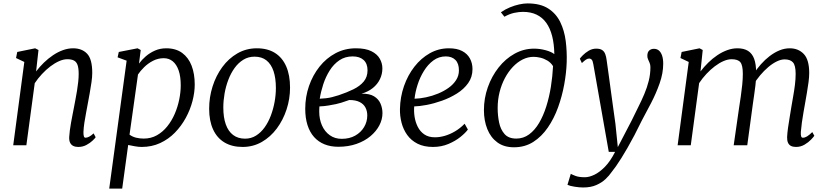

<svg xmlns="http://www.w3.org/2000/svg" viewBox="-20 -851 4852 1125"><path d="M191.5 -432.5Q212 -459.5 237.2 -484Q262.5 -508.5 290.8 -527.5Q319 -546.5 348.8 -557.2Q378.5 -568 408.5 -568Q460 -568 490.2 -536.5Q520.5 -505 520.5 -424Q520.5 -400 516 -369Q511.5 -338 505.8 -306Q500 -274 495 -247Q490.5 -222 484.8 -192.2Q479 -162.5 474.5 -132.8Q470 -103 469 -78.5Q468.5 -62 471.2 -53Q474 -44 480.5 -44Q490.5 -44 502.2 -50Q514 -56 528.5 -69.5L540.5 -47Q537.5 -41.5 523 -27.5Q508.5 -13.5 486.8 -1.8Q465 10 438.5 10Q421.5 10 409.2 4Q397 -2 390.8 -14.8Q384.5 -27.5 385.5 -48.5Q386.5 -65.5 389.2 -87Q392 -108.5 396.2 -132Q400.5 -155.5 405 -178.8Q409.5 -202 413.5 -222.5Q417.5 -244 422.2 -268.5Q427 -293 431.2 -319Q435.5 -345 438.2 -370.2Q441 -395.5 441 -418Q441 -451.5 434.5 -470Q428 -488.5 413.5 -496.2Q399 -504 374 -504Q352 -504 326.5 -492.8Q301 -481.5 275.2 -462Q249.5 -442.5 225.8 -417Q202 -391.5 183.5 -363.5L134.5 0H57.5L122.5 -488L74 -511L81 -546.5L186 -568L205.5 -558Z M620 254 722 -495.5 669 -515 676 -546.5 786 -568 804.5 -558 794.5 -478.5Q810.5 -500.5 834.2 -521Q858 -541.5 888.2 -554.8Q918.5 -568 954 -568Q1010.5 -568 1047.5 -540.8Q1084.5 -513.5 1102.8 -465.8Q1121 -418 1121 -356Q1121 -309.5 1107.8 -258.8Q1094.5 -208 1068.5 -160.2Q1042.5 -112.5 1005 -74Q967.5 -35.5 918.5 -12.8Q869.5 10 810 10Q791.5 10 770.8 6.2Q750 2.5 731 -1.5L696 254ZM739 -62Q756 -49.5 777.5 -44.2Q799 -39 822 -39Q865 -39 899.5 -58.5Q934 -78 960.2 -110.8Q986.5 -143.5 1004 -184.2Q1021.5 -225 1030.2 -268.2Q1039 -311.5 1039 -351.5Q1039 -403 1026.8 -438.2Q1014.5 -473.5 992.2 -491.8Q970 -510 939.5 -510Q906 -510 876.5 -494.8Q847 -479.5 824.5 -457.2Q802 -435 788.5 -414.5Z M1485 -568Q1548 -568 1591.2 -540.8Q1634.5 -513.5 1657 -462Q1679.5 -410.5 1679.5 -337.5Q1679.5 -272 1659.2 -210Q1639 -148 1602 -98.2Q1565 -48.5 1514 -19.2Q1463 10 1401.5 10Q1339.5 10 1295.5 -16.2Q1251.5 -42.5 1228.5 -92.8Q1205.5 -143 1205.5 -214Q1205.5 -281 1225.5 -344.2Q1245.5 -407.5 1282.5 -458Q1319.5 -508.5 1371 -538.2Q1422.5 -568 1485 -568ZM1471.5 -519Q1435 -519 1405.8 -501Q1376.5 -483 1354.5 -452.5Q1332.5 -422 1317.8 -383.2Q1303 -344.5 1295.8 -302.8Q1288.5 -261 1288.5 -221Q1288.5 -163 1303 -122.2Q1317.5 -81.5 1346 -60Q1374.5 -38.5 1416 -38.5Q1451.5 -38.5 1480.2 -56.5Q1509 -74.5 1530.8 -105Q1552.5 -135.5 1567 -174Q1581.5 -212.5 1589 -254Q1596.5 -295.5 1596.5 -335Q1596.5 -393 1582.8 -434Q1569 -475 1541.5 -497Q1514 -519 1471.5 -519Z M1962.5 9Q1917 9 1881.2 -5.5Q1845.5 -20 1820.2 -48.2Q1795 -76.5 1781.8 -118Q1768.5 -159.5 1768.5 -213.5Q1768.5 -283.5 1790.5 -347Q1812.5 -410.5 1852.2 -460.5Q1892 -510.5 1946.2 -539.2Q2000.5 -568 2065.5 -568Q2122 -568 2156 -551Q2190 -534 2205.2 -507.2Q2220.5 -480.5 2220.5 -450Q2220.5 -417 2206.2 -387.2Q2192 -357.5 2164.8 -335.5Q2137.5 -313.5 2098.5 -302Q2145.5 -303 2172 -286.5Q2198.5 -270 2209.8 -243.5Q2221 -217 2221 -188Q2221 -151.5 2202.8 -116.5Q2184.5 -81.5 2150.5 -53Q2116.5 -24.5 2068.8 -7.8Q2021 9 1962.5 9ZM1982 -37.5Q2027.5 -37.5 2061 -56.2Q2094.5 -75 2113.2 -106.2Q2132 -137.5 2132 -174.5Q2132 -200.5 2121.2 -221Q2110.5 -241.5 2087.2 -253.2Q2064 -265 2026.5 -265Q2019.5 -263 2007.2 -258.5Q1995 -254 1979.8 -249.2Q1964.5 -244.5 1948.5 -241Q1929 -237 1904.5 -232.8Q1880 -228.5 1851.5 -227.5Q1851 -219.5 1850.8 -211.8Q1850.5 -204 1850.5 -197Q1850.5 -152.5 1866.5 -116.2Q1882.5 -80 1912.2 -58.8Q1942 -37.5 1982 -37.5ZM1853.5 -272.5Q1874 -273.5 1891 -275.5Q1908 -277.5 1925.5 -281.8Q1943 -286 1964.5 -293Q2012.5 -309 2050.8 -327.8Q2089 -346.5 2111.2 -373.2Q2133.5 -400 2133.5 -439Q2133.5 -478.5 2110.5 -499.5Q2087.5 -520.5 2046.5 -520.5Q2002 -520.5 1968.5 -497.8Q1935 -475 1911.8 -438Q1888.5 -401 1874.2 -357.5Q1860 -314 1853.5 -272.5Z M2721.5 -92Q2707.5 -72.5 2677.8 -48.5Q2648 -24.5 2606.8 -7.2Q2565.5 10 2517 10Q2464 10 2426.5 -9Q2389 -28 2366 -60.2Q2343 -92.5 2332.8 -132.2Q2322.5 -172 2323.5 -213Q2325 -283 2347.2 -346.8Q2369.5 -410.5 2408.2 -460.2Q2447 -510 2498.5 -539Q2550 -568 2610.5 -568Q2657.5 -568 2688 -552Q2718.5 -536 2733.5 -508.2Q2748.5 -480.5 2748.5 -446Q2748.5 -399.5 2723.2 -364Q2698 -328.5 2657.2 -303Q2616.5 -277.5 2570 -261Q2523.5 -244.5 2480 -236.2Q2436.5 -228 2407 -227.5Q2404.5 -198.5 2409.2 -167Q2414 -135.5 2427.8 -108Q2441.5 -80.5 2466.2 -63.5Q2491 -46.5 2528.5 -46.5Q2556 -46.5 2585.8 -55Q2615.5 -63.5 2645.5 -81Q2675.5 -98.5 2702.5 -126ZM2592 -520.5Q2551.5 -520.5 2519.2 -496.8Q2487 -473 2463.8 -435.2Q2440.5 -397.5 2426.8 -354.5Q2413 -311.5 2409 -272.5Q2441 -273.5 2476.8 -281Q2512.5 -288.5 2546.5 -302.5Q2580.5 -316.5 2608.2 -336.2Q2636 -356 2652.5 -381.8Q2669 -407.5 2669 -438.5Q2669 -479.5 2648.2 -500Q2627.5 -520.5 2592 -520.5Z M2991.5 12Q2933 12 2894 -16.8Q2855 -45.5 2835.2 -95Q2815.5 -144.5 2815.5 -206Q2815.5 -275 2838.2 -339.5Q2861 -404 2901.2 -455.2Q2941.5 -506.5 2995 -536.2Q3048.5 -566 3109.5 -566Q3142.5 -566 3176.2 -557Q3210 -548 3228 -534Q3227 -593.5 3215.2 -639.5Q3203.5 -685.5 3180.8 -717.2Q3158 -749 3124 -765.2Q3090 -781.5 3044 -781.5Q3021.5 -781.5 2993.8 -775.8Q2966 -770 2935.5 -753L2915 -779Q2940 -796.5 2968 -808Q2996 -819.5 3022.5 -825.2Q3049 -831 3071 -831Q3146 -831 3192.2 -801.2Q3238.5 -771.5 3262.8 -721.5Q3287 -671.5 3294.8 -610.5Q3302.5 -549.5 3300.5 -486.5Q3298.5 -424.5 3286 -356Q3273.5 -287.5 3250 -222.2Q3226.5 -157 3190.2 -104Q3154 -51 3104.8 -19.5Q3055.5 12 2991.5 12ZM3005 -39Q3047 -39 3080.2 -63.5Q3113.5 -88 3138.5 -130.2Q3163.5 -172.5 3180.8 -227Q3198 -281.5 3207.8 -342.2Q3217.5 -403 3220.5 -463.5Q3207.5 -484 3187.5 -496Q3167.5 -508 3146 -513Q3124.5 -518 3106.5 -518Q3073.5 -518 3042.5 -502.5Q3011.5 -487 2985 -459Q2958.5 -431 2938.5 -393.5Q2918.5 -356 2907.2 -311.2Q2896 -266.5 2896 -218Q2896 -174 2904.5 -133Q2913 -92 2936.5 -65.5Q2960 -39 3005 -39Z M3456.5 -474.5Q3453 -495 3447 -501.5Q3441 -508 3432.5 -508Q3423 -508 3413.2 -501.5Q3403.5 -495 3389.5 -481.5L3377.5 -507Q3381 -513 3395 -527.2Q3409 -541.5 3429.5 -553.8Q3450 -566 3473.5 -566Q3496 -566 3508.2 -557.8Q3520.5 -549.5 3526.2 -534.5Q3532 -519.5 3534.5 -499Q3541 -452.5 3547.5 -405.8Q3554 -359 3560.2 -312.2Q3566.5 -265.5 3573 -218.8Q3579.5 -172 3586 -125.5L3600 11L3681 -144.5Q3700.5 -185.5 3720 -224Q3739.5 -262.5 3755.5 -300.5Q3771.5 -338.5 3781.2 -377.2Q3791 -416 3791 -457Q3791 -471.5 3786.5 -482.2Q3782 -493 3777.5 -502.8Q3773 -512.5 3773 -523.5Q3773 -545.5 3784.2 -555.2Q3795.5 -565 3811.5 -565Q3829 -565 3841 -554.8Q3853 -544.5 3859.5 -525Q3866 -505.5 3866 -477.5Q3866 -422 3845 -362.5Q3824 -303 3794.8 -247Q3765.5 -191 3741 -145.5Q3718.5 -99 3697.5 -59Q3676.5 -19 3657.2 14.5Q3638 48 3621 75Q3604 102 3589.5 122.8Q3575 143.5 3563 158Q3550 177.5 3528.2 198.2Q3506.5 219 3474.2 233.2Q3442 247.5 3397 247.5Q3375.5 247.5 3347.8 243.2Q3320 239 3305 232L3324.5 167.5Q3332 172 3352.2 179.8Q3372.5 187.5 3407 187.5Q3432 187.5 3462.5 173Q3493 158.5 3524.8 126Q3556.5 93.5 3584 39H3547Z M4097.5 -558 4084.5 -432.5Q4105 -459.5 4130 -484Q4155 -508.5 4183.2 -527.5Q4211.5 -546.5 4241.2 -557.2Q4271 -568 4301 -568Q4338.5 -568 4362.8 -553Q4387 -538 4398.8 -506.5Q4410.5 -475 4410.5 -424.5Q4410.5 -421 4410.2 -417.2Q4410 -413.5 4410 -410Q4410 -406.5 4409.5 -402.5L4396 -418Q4414.5 -447.5 4438.5 -474.5Q4462.5 -501.5 4490 -522.5Q4517.5 -543.5 4547.2 -555.8Q4577 -568 4607.5 -568Q4658 -568 4689.8 -534.5Q4721.5 -501 4721.5 -423Q4721.5 -400 4717.5 -369.8Q4713.5 -339.5 4708 -307.5Q4702.5 -275.5 4697.5 -247Q4693 -221.5 4687.8 -192Q4682.5 -162.5 4678.5 -133Q4674.5 -103.5 4672.5 -78.5Q4671.5 -62 4674 -53Q4676.5 -44 4684 -44Q4696 -44 4708.8 -51.8Q4721.5 -59.5 4739.5 -77L4751.5 -55.5Q4747 -48.5 4732 -32.8Q4717 -17 4694.2 -3.5Q4671.5 10 4644 10Q4626 10 4614.2 3.8Q4602.5 -2.5 4597 -15.2Q4591.5 -28 4592 -47.5Q4593 -71 4597.2 -101.5Q4601.5 -132 4607 -164.2Q4612.5 -196.5 4617 -225.5Q4621.5 -253 4627.5 -286.2Q4633.5 -319.5 4637.8 -353.8Q4642 -388 4642 -418Q4642 -468 4626.2 -485.5Q4610.5 -503 4577.5 -503Q4556 -503 4531.2 -491Q4506.5 -479 4481.5 -457.8Q4456.5 -436.5 4433.8 -409.5Q4411 -382.5 4393.5 -352.5L4411 -400Q4409.5 -376.5 4406.2 -349.8Q4403 -323 4399.2 -296.8Q4395.5 -270.5 4392 -247L4358.5 0H4279L4311 -222.5Q4315.5 -251 4320.5 -285.2Q4325.5 -319.5 4329 -354Q4332.5 -388.5 4332.5 -418Q4332.5 -468.5 4318.2 -486.2Q4304 -504 4266.5 -504Q4244.5 -504 4219.2 -493Q4194 -482 4168.2 -462.5Q4142.5 -443 4119 -417.8Q4095.5 -392.5 4076.5 -364L4027.5 0H3950.5L4015.5 -488L3967 -511L3974 -546.5L4079 -568Z"/></svg>

Font: Merriweather Light
Style: Italic
Weight: 300
Italic angle: -7.8°
Designer: Eben Sorkin
Foundry: Eben Sorkin
Version: Version 2.101